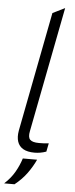

<svg xmlns="http://www.w3.org/2000/svg" viewBox="-64 -802 399 1017"><g transform="rotate(5 136.0 -293.5)"><path d="M207 -4Q190 2 174.5 4.5Q159 7 145 7Q107 7 84.5 -6Q62 -19 54 -43.5Q46 -68 52 -102L175 -738L240 -770L111 -105Q104 -72 116.5 -59Q129 -46 164 -46Q176 -46 188.5 -46.5Q201 -47 216 -49ZM-1 183Q33 152 53.5 116.5Q74 81 86 43H162Q145 80 119 116Q93 152 54 183Z"/></g></svg>

Font: REM ExtraLight
Style: Italic
Weight: 250
Italic angle: -11°
Designer: Octavio Pardo
Foundry: Ashler Design
Version: Version 1.005;gftools[0.9.28]